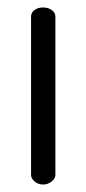

<svg xmlns="http://www.w3.org/2000/svg" viewBox="-20 -493 231 513"><path d="M128 -449V-26Q128 -16 118 -8Q108 0 95 0Q82 0 72.5 -8Q63 -16 63 -26V-449Q63 -459 72 -466Q81 -473 95 -473Q109 -473 118.5 -466Q128 -459 128 -449Z"/></svg>

Font: Dosis
Style: Book
Weight: 400
Designer: EdgarTolentino, PabloImpallari, IginoMarini
Foundry: EdgarTolentino, PabloImpallari, IginoMarini
Version: Version 1.007